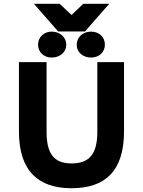

<svg xmlns="http://www.w3.org/2000/svg" viewBox="-20 -982 755 1014"><path d="M358 12C534 12 635 -77 635 -288V-654H494V-284C494 -154 438 -119 358 -119C280 -119 226 -153 226 -284V-654H80V-288C80 -77 184 12 358 12ZM330 -746C330 -785 297 -815 253 -815C211 -815 181 -785 181 -746C181 -707 211 -678 253 -678C297 -678 330 -707 330 -746ZM534 -746C534 -785 505 -815 461 -815C417 -815 385 -785 385 -746C385 -707 417 -678 461 -678C504 -678 534 -707 534 -746ZM358 -903 295 -962H159L287 -816H429L557 -962H420Z"/></svg>

Font: Falling Sky
Style: Bd+
Weight: 400
Designer: Paul D. Hunt
Foundry: Adobe Systems Incorporated
Version: Version 1.02